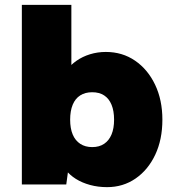

<svg xmlns="http://www.w3.org/2000/svg" viewBox="-20 -760 719 791"><path d="M421 11Q384 11 351 2Q318 -7 292.5 -23Q267 -39 250 -61Q233 -83 228 -109L269 -118L253 0H70V-740H274V-404L229 -418Q235 -445 252.5 -468.5Q270 -492 295 -509.5Q320 -527 351 -536.5Q382 -546 416 -546Q484 -546 536.5 -510Q589 -474 619 -411Q649 -348 649 -267Q649 -185 619.5 -122.5Q590 -60 538.5 -24.5Q487 11 421 11ZM360 -154Q389 -154 409 -167.5Q429 -181 439.5 -206Q450 -231 450 -267Q450 -303 439.5 -328.5Q429 -354 409 -367Q389 -380 360 -380Q331 -380 310.5 -367Q290 -354 279.5 -328.5Q269 -303 269 -267Q269 -231 279.5 -206Q290 -181 310.5 -167.5Q331 -154 360 -154Z"/></svg>

Font: Lexend Deca Black
Style: Regular
Weight: 900
Designer: Bonnie Shaver-Troup, Thomas Jockin
Foundry: Lexend
Version: Version 1.007